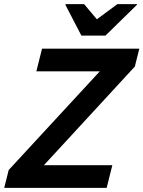

<svg xmlns="http://www.w3.org/2000/svg" viewBox="-48 -911 695 931"><path d="M-27.5 0 -5.8 -86.7 435.8 -565H128.3L155.8 -675H627.5L605.8 -588.3L165 -110H496.7L469.2 0ZM346.7 -738.3 269.2 -887.5 270 -890.8H360L421.7 -817.5L520.8 -890.8H616.7L615.8 -887.5L463.3 -738.3Z"/></svg>

Font: Funnel Sans SemiBold
Style: Italic
Weight: 600
Italic angle: -14.036°
Designer: NORD ID, Kristian Moeller
Foundry: Dicotype
Version: Version 1.000